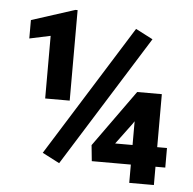

<svg xmlns="http://www.w3.org/2000/svg" viewBox="-51 -759 815 811"><g transform="rotate(5 356.5 -354.0)"><path d="M245.6 -708V-324.2H141.6V-589.8L52.7 -570.8V-648.9L236.3 -708ZM571.3 -612.8 224.1 -57.1 151.4 -94.7 498.5 -650.4ZM672.4 -160.6V-77.6H630.9V0H526.4V-77.6H360.8L354 -145L526.4 -385.3H630.9V-160.6ZM452.6 -160.6H526.4V-261.2L519 -250Z"/></g></svg>

Font: Vazirmatn UI ExtraBold
Style: Regular
Weight: 800
Designer: Saber Rastikerdar
Foundry: Saber Rastikerdar
Version: Version 33.003